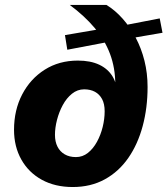

<svg xmlns="http://www.w3.org/2000/svg" viewBox="-20 -742 673 772"><path d="M272.4 10Q201.4 10 148.3 -19.1Q95.2 -48.2 65.8 -100.4Q36.4 -152.6 36.4 -220Q36.4 -299.4 69.2 -362.3Q102 -425.2 159.8 -461.8Q217.6 -498.4 293 -498.4Q343.8 -498.4 378.8 -481.9Q413.8 -465.4 432.4 -434.9Q451 -404.4 451.4 -360.8L439.6 -347.2Q441.8 -361.4 442.7 -374.8Q443.6 -388.2 443.6 -401.8Q443.6 -468.8 422.4 -525.2Q401.2 -581.6 360.2 -630.2Q319.2 -678.8 260.4 -722.2H408Q443 -700.8 473 -667Q503 -633.2 525.7 -590.4Q548.4 -547.6 560.9 -497.6Q573.4 -447.6 573.4 -392.2Q573.4 -308.4 553.7 -235.1Q534 -161.8 495.8 -106.8Q457.6 -51.8 401.3 -20.9Q345 10 272.4 10ZM285.2 -110.4Q312.2 -110.4 333.5 -127.3Q354.8 -144.2 369.9 -171.8Q385 -199.4 392.9 -231.6Q400.8 -263.8 400.8 -294.8Q400.8 -324.4 390.4 -343.7Q380 -363 361.8 -372.9Q343.6 -382.8 318.4 -382.8Q291.4 -382.8 269.5 -365.2Q247.6 -347.6 232.5 -319.7Q217.4 -291.8 209.2 -260Q201 -228.2 201 -199.8Q201 -172.4 211.1 -152.4Q221.2 -132.4 240.2 -121.4Q259.2 -110.4 285.2 -110.4ZM250.6 -542 241.2 -600.8 406.2 -629 435.8 -577.2ZM479.6 -583.8 458.2 -636.2 622.2 -668 633.4 -610.2Z"/></svg>

Font: Work Sans
Style: Italic
Weight: 400
Italic angle: -13°
Designer: Wei Huang
Foundry: Wei Huang
Version: Version 2.012